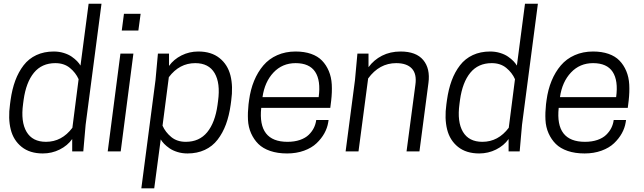

<svg xmlns="http://www.w3.org/2000/svg" viewBox="-20 -820 3487 1040"><path d="M211.9 11.2Q141.6 11.2 97.2 -24.4Q52.7 -60.1 38.1 -118.9Q23.4 -177.7 34.2 -254.9L37.1 -276.9Q45.4 -336.4 62.7 -383.3Q80.1 -430.2 107.9 -466.3Q135.7 -502.4 177.2 -521.7Q218.8 -541 271 -541Q299.8 -541 325.2 -533.2Q350.6 -525.4 368.2 -513.2Q385.7 -501 397.5 -488.8Q409.2 -476.6 416 -464.8L460 -799.8H529.8L443.8 -144L431.2 0H371.1V-66.9Q345.7 -31.2 303.2 -10Q260.7 11.2 211.9 11.2ZM279.8 -478Q206.5 -478 163.8 -426Q121.1 -374 107.9 -278.8L105 -256.8Q91.8 -160.2 123.8 -106Q155.8 -51.8 229 -51.8Q314.9 -51.8 372.1 -127.9L405.8 -391.1Q390.1 -426.3 358.6 -452.1Q327.1 -478 279.8 -478Z M563.5 0 632.3 -529.8H702.6L633.8 0ZM741.7 -745.1 729.5 -654.8H639.6L651.4 -745.1Z M1054.2 -541Q1124.5 -541 1168.9 -505.6Q1213.4 -470.2 1228.3 -411.1Q1243.2 -352.1 1232.4 -274.9L1229.5 -252.9Q1221.2 -193.4 1203.9 -146.5Q1186.5 -99.6 1158.7 -63.5Q1130.9 -27.3 1089.4 -8.1Q1047.9 11.2 995.6 11.2Q966.8 11.2 941.4 3.4Q916 -4.4 898.4 -16.6Q880.9 -28.8 869.1 -41Q857.4 -53.2 850.6 -64.9L815.4 200.2H745.6L822.3 -386.2L835.4 -529.8H895.5V-462.9Q920.9 -498.5 963.1 -519.8Q1005.4 -541 1054.2 -541ZM986.3 -51.8Q1059.6 -51.8 1102.3 -103.8Q1145 -155.8 1158.2 -251L1161.1 -272.9Q1174.3 -369.6 1142.6 -423.8Q1110.8 -478 1037.6 -478Q951.7 -478 894.5 -401.9L860.4 -139.2Q876 -104 907.5 -77.9Q939 -51.8 986.3 -51.8Z M1769 -235.8H1395Q1375.5 -51.8 1537.1 -51.8Q1575.2 -51.8 1604.7 -62Q1634.3 -72.3 1652.1 -89.6Q1669.9 -106.9 1679.9 -127Q1689.9 -147 1692.9 -169.9H1759.8L1757.8 -157.2Q1752.9 -127 1737.1 -98.1Q1721.2 -69.3 1694.8 -44.2Q1668.5 -19 1627 -3.9Q1585.4 11.2 1535.2 11.2Q1483.4 11.2 1443.6 -2.4Q1403.8 -16.1 1379.4 -40.3Q1355 -64.5 1340.1 -97.9Q1325.2 -131.3 1323.2 -170.9Q1321.3 -210.4 1326.2 -254.9L1329.1 -276.9Q1336.9 -335 1356.4 -382.3Q1376 -429.7 1406.5 -465.6Q1437 -501.5 1481.7 -521.2Q1526.4 -541 1581.1 -541Q1628.4 -541 1664.8 -528.3Q1701.2 -515.6 1724.1 -491.9Q1747.1 -468.3 1761 -435.3Q1774.9 -402.3 1777.1 -362.1Q1779.3 -321.8 1773.9 -274.9ZM1581.1 -478Q1509.3 -478 1461.4 -427.2Q1413.6 -376.5 1401.9 -293.9H1706.1Q1718.3 -383.3 1687.3 -430.7Q1656.2 -478 1581.1 -478Z M2252 0H2182.1L2230 -360.8Q2238.3 -419.4 2210.9 -448.7Q2183.6 -478 2126 -478Q2034.7 -478 1974.1 -395L1921.9 0H1852.1L1902.8 -386.2L1916 -529.8H1976.1V-456.1Q2004.9 -495.6 2049.3 -518.3Q2093.8 -541 2149.9 -541Q2233.9 -541 2272.5 -494.9Q2311 -448.7 2300.8 -371.1Z M2575.7 11.2Q2505.4 11.2 2460.9 -24.4Q2416.5 -60.1 2401.9 -118.9Q2387.2 -177.7 2397.9 -254.9L2400.9 -276.9Q2409.2 -336.4 2426.5 -383.3Q2443.8 -430.2 2471.7 -466.3Q2499.5 -502.4 2541 -521.7Q2582.5 -541 2634.8 -541Q2663.6 -541 2689 -533.2Q2714.4 -525.4 2731.9 -513.2Q2749.5 -501 2761.2 -488.8Q2772.9 -476.6 2779.8 -464.8L2823.7 -799.8H2893.6L2807.6 -144L2794.9 0H2734.9V-66.9Q2709.5 -31.2 2667 -10Q2624.5 11.2 2575.7 11.2ZM2643.6 -478Q2570.3 -478 2527.6 -426Q2484.9 -374 2471.7 -278.8L2468.8 -256.8Q2455.6 -160.2 2487.5 -106Q2519.5 -51.8 2592.8 -51.8Q2678.7 -51.8 2735.8 -127.9L2769.5 -391.1Q2753.9 -426.3 2722.4 -452.1Q2690.9 -478 2643.6 -478Z M3380.4 -235.8H3006.3Q2986.8 -51.8 3148.4 -51.8Q3186.5 -51.8 3216.1 -62Q3245.6 -72.3 3263.4 -89.6Q3281.2 -106.9 3291.3 -127Q3301.3 -147 3304.2 -169.9H3371.1L3369.1 -157.2Q3364.3 -127 3348.4 -98.1Q3332.5 -69.3 3306.2 -44.2Q3279.8 -19 3238.3 -3.9Q3196.8 11.2 3146.5 11.2Q3094.7 11.2 3054.9 -2.4Q3015.1 -16.1 2990.7 -40.3Q2966.3 -64.5 2951.4 -97.9Q2936.5 -131.3 2934.6 -170.9Q2932.6 -210.4 2937.5 -254.9L2940.4 -276.9Q2948.2 -335 2967.8 -382.3Q2987.3 -429.7 3017.8 -465.6Q3048.3 -501.5 3093 -521.2Q3137.7 -541 3192.4 -541Q3239.7 -541 3276.1 -528.3Q3312.5 -515.6 3335.4 -491.9Q3358.4 -468.3 3372.3 -435.3Q3386.2 -402.3 3388.4 -362.1Q3390.6 -321.8 3385.3 -274.9ZM3192.4 -478Q3120.6 -478 3072.8 -427.2Q3024.9 -376.5 3013.2 -293.9H3317.4Q3329.6 -383.3 3298.6 -430.7Q3267.6 -478 3192.4 -478Z"/></svg>

Font: Cooper Hewitt
Style: Book Italic
Weight: 706
Designer: Village Type and Design LLC
Foundry: Cooper Hewitt Smithsonian Design Museum
Version: 1.000